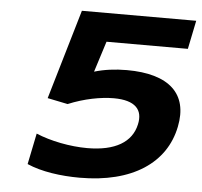

<svg xmlns="http://www.w3.org/2000/svg" viewBox="-50 -722 822 783"><g transform="rotate(5 361.0 -330.5)"><path d="M304 9C520 9 655 -83 685 -233C713 -370 631 -445 458 -445C410 -445 365 -439 325 -427L365 -553H698L722 -670H254L146 -303L229 -286C294 -313 362 -326 415 -326C503 -326 536 -289 522 -228C506 -155 439 -114 324 -114C254 -114 173 -130 114 -155L88 -28C147 -2 227 9 304 9Z"/></g></svg>

Font: LT Wave Bold
Style: Italic
Weight: 700
Designer: Daniel Lyons
Version: Version 2.5 (Glyphs App)